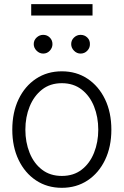

<svg xmlns="http://www.w3.org/2000/svg" viewBox="-20 -899 600 931"><path d="M279.8 11.7Q209 11.7 154.8 -24.2Q100.6 -60.1 70.1 -123.8Q39.6 -187.5 39.6 -270Q39.6 -354 70.1 -417.7Q100.6 -481.4 154.8 -517.3Q209 -553.2 279.8 -553.2Q350.6 -553.2 404.5 -517.3Q458.5 -481.4 489.3 -417.7Q520 -354 520 -270Q520 -187.5 489.5 -123.8Q459 -60.1 404.8 -24.2Q350.6 11.7 279.8 11.7ZM279.8 -45.9Q336.9 -45.9 376.2 -76.4Q415.5 -106.9 436 -158.2Q456.5 -209.5 456.5 -270Q456.5 -331.5 436 -382.8Q415.5 -434.1 376 -464.8Q336.4 -495.6 279.8 -495.6Q223.1 -495.6 183.8 -464.6Q144.5 -433.6 123.8 -382.6Q103 -331.5 103 -270Q103 -209.5 123.5 -158.2Q144 -106.9 183.6 -76.4Q223.1 -45.9 279.8 -45.9ZM189.5 -639.2Q171.4 -639.2 157.5 -653.1Q143.6 -667 143.6 -685.1Q143.6 -704.1 157.5 -717Q171.4 -730 189.5 -730Q208.5 -730 221.4 -717Q234.4 -704.1 234.4 -685.1Q234.4 -667 221.4 -653.1Q208.5 -639.2 189.5 -639.2ZM370.6 -639.2Q352.5 -639.2 338.9 -653.1Q325.2 -667 325.2 -685.1Q325.2 -704.1 338.9 -717Q352.5 -730 370.6 -730Q390.1 -730 403.3 -717Q416.5 -704.1 416 -685.1Q416.5 -667 403.3 -653.1Q390.1 -639.2 370.6 -639.2ZM428.7 -878.9V-823.7H131.3V-878.9Z"/></svg>

Font: Inter Tight Light
Style: Regular
Weight: 300
Designer: Rasmus Andersson
Foundry: rsms
Version: Version 3.004